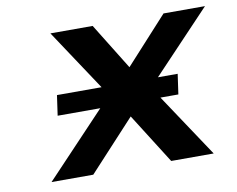

<svg xmlns="http://www.w3.org/2000/svg" viewBox="-64 -622 871 706"><g transform="rotate(-10 371.0 -269.5)"><path d="M230 0 402.8 -187 521 0H679.7L522.5 -236.3H589.4L600.1 -311.5H526.4L742.2 -539.1H587.4L429.7 -366.2L322.8 -539.1H165L315.9 -311.5H149.4L138.7 -236.3H297.9L74.2 0Z"/></g></svg>

Font: Winston SemiBold
Style: Italic
Weight: 600
Italic angle: -8.13011°
Designer: Vernon Adams, Kim Jin-seong, David Berlow, Cristiano Sobral
Foundry: The Winston Project Authors
Version: Version 3.004